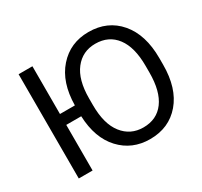

<svg xmlns="http://www.w3.org/2000/svg" viewBox="-150 -923 1194 1134"><g transform="rotate(-30 447.0 -356.0)"><path d="M856.9 -333Q856.9 -172.9 779.1 -81.5Q701.2 9.8 571.8 9.8Q449.7 9.8 370.6 -75.4Q291.5 -160.6 285.6 -311H183.6V0H89.4V-710.9H183.6V-385.3H285.2Q287.1 -541.5 366.5 -631.1Q445.8 -720.7 570.8 -720.7Q700.2 -720.7 778.6 -629.2Q856.9 -537.6 856.9 -377.9ZM763.7 -378.9Q763.7 -505.9 712.9 -573.2Q662.1 -640.6 570.8 -640.6Q483.4 -640.6 430.9 -573.2Q378.4 -505.9 378.4 -378.9V-333Q378.4 -205.1 431.4 -137.5Q484.4 -69.8 571.8 -69.8Q663.6 -69.8 713.6 -137.5Q763.7 -205.1 763.7 -333Z"/></g></svg>

Font: Roboto21382017
Style: Regular
Weight: 400
Designer: Christian Robertson
Foundry: Google
Version: Version 2.138; 2017